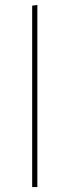

<svg xmlns="http://www.w3.org/2000/svg" viewBox="-20 -756 281 776"><path d="M131 -736V0H110V-733Z"/></svg>

Font: Fira Sans Condensed Thin
Style: Regular
Weight: 250
Width: 3
Designer: Carrois Corporate & Edenspiekermann AG
Foundry: Carrois Corporate GbR & Edenspiekermann AG
Version: Version 4.203